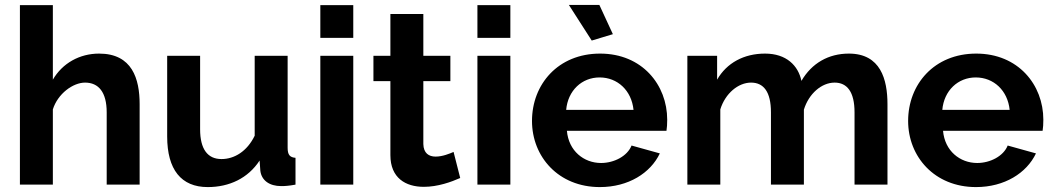

<svg xmlns="http://www.w3.org/2000/svg" viewBox="-20 -751 4285 781"><path d="M548 0V-327C548 -430 518 -533 383 -533C304 -533 234 -494 195 -427V-730H61V0H195V-306C215 -370 277 -415 326 -415C381 -415 414 -376 414 -294V0Z M660 -196C660 -61 717 10 825 10C913 10 989 -26 1036 -98L1039 -56C1044 -17 1076 6 1124 6C1139 6 1155 5 1182 0V-109C1159 -111 1150 -121 1150 -150V-524H1016V-199C985 -135 933 -104 881 -104C824 -104 794 -145 794 -225V-524H660Z M1283 -597H1417V-730H1283ZM1283 0H1417V-524H1283Z M1852 -27 1825 -133C1809 -126 1780 -114 1752 -114C1724 -114 1703 -128 1702 -165V-421H1812V-524H1702V-694H1568V-524H1499V-421H1568V-120C1568 -27 1630 9 1704 9C1761 9 1816 -11 1852 -27Z M1922 -597H2056V-730H1922ZM1922 0H2056V-524H1922Z M2294 -731 2387 -586 2473 -612 2418 -731ZM2420 10C2536 10 2626 -47 2664 -127L2549 -159C2532 -116 2478 -88 2425 -88C2355 -88 2293 -137 2286 -219H2691C2693 -230 2694 -247 2694 -264C2694 -406 2592 -533 2421 -533C2250 -533 2144 -408 2144 -259C2144 -114 2251 10 2420 10ZM2283 -304C2290 -383 2347 -436 2419 -436C2492 -436 2549 -383 2557 -304Z M3590 0V-327C3590 -428 3562 -533 3433 -533C3350 -533 3282 -494 3240 -422C3227 -484 3179 -533 3092 -533C3006 -533 2936 -495 2897 -427V-524H2776V0H2910V-306C2930 -371 2983 -415 3035 -415C3086 -415 3116 -378 3116 -294V0H3250V-305C3270 -370 3322 -415 3375 -415C3426 -415 3456 -377 3456 -294V0Z M3950 10C4066 10 4156 -47 4194 -127L4079 -159C4062 -116 4008 -88 3955 -88C3885 -88 3823 -137 3816 -219H4221C4223 -230 4224 -247 4224 -264C4224 -406 4122 -533 3951 -533C3780 -533 3674 -408 3674 -259C3674 -114 3781 10 3950 10ZM3813 -304C3820 -383 3877 -436 3949 -436C4022 -436 4079 -383 4087 -304Z"/></svg>

Font: FIGSv2-sans-serif
Style: Bold
Weight: 700
Designer: Matt McInerney, Pablo Impallari, Rodrigo Fuenzalida,Mirko Velimirovic
Foundry: Matt McInerney, Pablo Impallari, Rodrigo Fuenzalida
Version: Version 4.021;hotconv 1.0.109;makeotfexe 2.5.65596